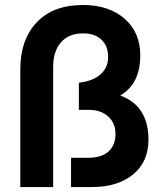

<svg xmlns="http://www.w3.org/2000/svg" viewBox="-20 -756 653 776"><path d="M353 0H267.1V-118.2H334Q390.6 -118.2 418.7 -143.8Q446.8 -169.4 446.8 -214.8Q446.8 -258.3 417.2 -285.2Q387.7 -312 338.9 -312H298.8V-421.9Q354.5 -427.7 385.7 -455.1Q417 -482.4 417 -524.9Q417 -570.3 390.1 -595.7Q363.3 -621.1 315.9 -621.1Q258.3 -621.1 226.6 -585.2Q194.8 -549.3 194.8 -483.9V0H62V-474.1Q62 -596.2 128.7 -666Q195.3 -735.8 314.9 -735.8Q420.4 -735.8 483.6 -680.4Q546.9 -625 546.9 -532.2Q546.9 -416.5 465.8 -370.1Q580.1 -328.1 580.1 -191.9Q580.1 -101.6 517.6 -50.8Q455.1 0 353 0Z"/></svg>

Font: SUSE
Style: Bold
Weight: 700
Designer: Rene Bieder
Foundry: SUSE
Version: Version 1.000